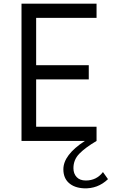

<svg xmlns="http://www.w3.org/2000/svg" viewBox="-20 -770 622 1049"><path d="M542.5 170 570 208.8Q513.8 262.5 437.5 258.8Q386.2 256.2 356.2 229.4Q326.2 202.5 326.2 155Q326.2 76.2 443.8 0H97.5V-750H507.5V-672.5H177.5V-413.8H465V-336.2H177.5V-77.5H507.5V0Q446.2 36.2 413.8 69.4Q381.2 102.5 381.2 148.8Q381.2 178.8 398.8 197.5Q416.2 216.2 448.8 216.2Q507.5 216.2 542.5 170Z"/></svg>

Font: Now Alt
Style: Regular
Weight: 400
Designer: Alfredo Marco Pradil
Foundry: Alfredo Marco Pradil
Version: Version 1.002;PS 001.002;hotconv 1.0.88;makeotf.lib2.5.64775